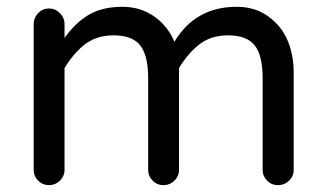

<svg xmlns="http://www.w3.org/2000/svg" viewBox="-20 -540 959 565"><path d="M844.2 -328.1V-40Q844.2 -21.5 830.6 -8.3Q816.9 4.9 797.9 4.9Q779.3 4.9 766.1 -8.3Q752.9 -21.5 752.9 -40V-310.1Q752.9 -376.5 729.7 -406.2Q706.5 -436 650.9 -436Q603 -436 569.3 -411.4Q535.6 -386.7 506.8 -339.8V-40Q506.8 -21.5 493.2 -8.3Q479.5 4.9 460.9 4.9Q442.4 4.9 429.2 -8.3Q416 -21.5 416 -40V-310.1Q416 -376.5 392.8 -406.2Q369.6 -436 314 -436Q266.1 -436 232.4 -411.4Q198.7 -386.7 169.9 -339.8V-40Q169.9 -21.5 156.2 -8.3Q142.6 4.9 124 4.9Q105.5 4.9 92.3 -8.3Q79.1 -21.5 79.1 -40V-469.2Q79.1 -487.8 92.3 -501.5Q105.5 -515.1 124 -515.1Q142.6 -515.1 156.2 -501.5Q169.9 -487.8 169.9 -469.2V-428.2Q200.7 -472.2 240.7 -496.1Q280.8 -520 339.8 -520Q394 -520 434.6 -491Q475.1 -461.9 493.2 -417Q554.7 -520 676.8 -520Q730.5 -520 769.5 -491.7Q808.6 -463.4 826.4 -420.7Q844.2 -377.9 844.2 -328.1Z"/></svg>

Font: Aka-Acid-Varela
Style: Regular
Weight: 400
Designer: Joe Prince, Avraham Cornfeld, Cyberella
Foundry: Joe Prince, Avraham Cornfeld, Cyberella
Version: Version 2.000; ttfautohint (v1.5.33-1714) -l 8 -r 50 -G 200 